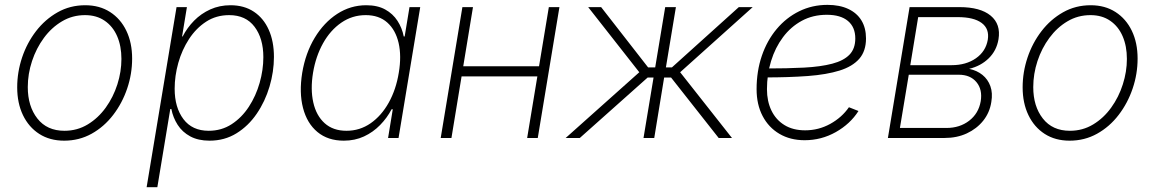

<svg xmlns="http://www.w3.org/2000/svg" viewBox="-20 -572 4788 796"><path d="M246.1 11.2Q186.5 11.2 142.8 -16.8Q99.1 -44.9 75.2 -94.7Q51.3 -144.5 51.3 -210Q51.3 -272.9 71.5 -333.5Q91.8 -394 129.4 -442.9Q167 -491.7 218.8 -521Q270.5 -550.3 333.5 -550.3Q392.6 -550.3 436.3 -522.2Q480 -494.1 503.9 -444.3Q527.8 -394.5 527.8 -329.1Q527.8 -265.6 507.3 -205.1Q486.8 -144.5 449.2 -95.5Q411.6 -46.4 359.9 -17.6Q308.1 11.2 246.1 11.2ZM247.1 -29.8Q300.3 -29.8 343.8 -56.2Q387.2 -82.5 418.5 -126Q449.7 -169.4 466.6 -222.2Q483.4 -274.9 483.4 -327.6Q483.4 -380.9 465.8 -421.6Q448.2 -462.4 414.3 -485.8Q380.4 -509.3 332.5 -509.3Q280.3 -509.3 237.1 -483.6Q193.8 -458 162.1 -415Q130.4 -372.1 112.8 -318.8Q95.2 -265.6 95.2 -210.9Q95.2 -131.3 135 -80.6Q174.8 -29.8 247.1 -29.8Z M587.9 204.1 711.9 -542.5H754.9L734.9 -420.9H737.3Q755.9 -457 784.7 -486.3Q813.5 -515.6 851.8 -533Q890.1 -550.3 935.5 -550.3Q992.2 -550.3 1032.5 -523.4Q1072.8 -496.6 1094.2 -448.5Q1115.7 -400.4 1115.7 -335.9Q1115.7 -274.9 1097.4 -213.1Q1079.1 -151.4 1044.4 -100.6Q1009.8 -49.8 960.4 -19.3Q911.1 11.2 848.6 11.2Q801.8 11.2 768.8 -6.6Q735.8 -24.4 716.6 -54.4Q697.3 -84.5 690.4 -120.1H686L632.3 204.1ZM845.2 -29.8Q898.4 -29.8 940.4 -57.1Q982.4 -84.5 1011.7 -129.4Q1041 -174.3 1056.4 -228.3Q1071.8 -282.2 1071.8 -335Q1071.8 -412.6 1035.4 -460.9Q999 -509.3 930.2 -509.3Q876.5 -509.3 834.7 -482.2Q793 -455.1 763.7 -410.2Q734.4 -365.2 719.2 -311.3Q704.1 -257.3 704.1 -204.1Q704.1 -126.5 740.5 -78.1Q776.9 -29.8 845.2 -29.8Z M1405.3 11.2Q1339.4 11.2 1296.1 -24.7Q1252.9 -60.5 1236.3 -124.3Q1219.7 -188 1232.9 -270Q1246.6 -352.1 1284.7 -415.3Q1322.8 -478.5 1377.9 -514.4Q1433.1 -550.3 1498.5 -550.3Q1544.9 -550.3 1576.9 -532.7Q1608.9 -515.1 1627.9 -485.6Q1647 -456.1 1653.8 -420.9H1657.7L1677.7 -542.5H1722.2L1632.3 0H1588.9L1608.4 -119.1H1603.5Q1585 -83.5 1555.9 -53.7Q1526.9 -23.9 1489 -6.3Q1451.2 11.2 1405.3 11.2ZM1416.5 -29.8Q1471.7 -29.8 1516.6 -61Q1561.5 -92.3 1591.8 -146.7Q1622.1 -201.2 1633.3 -270.5Q1645 -339.8 1632.6 -393.8Q1620.1 -447.8 1585.7 -478.5Q1551.3 -509.3 1496.1 -509.3Q1440.4 -509.3 1395 -478Q1349.6 -446.8 1319.3 -392.6Q1289.1 -338.4 1277.8 -270.5Q1266.6 -202.1 1278.8 -147.5Q1291 -92.8 1325.9 -61.3Q1360.8 -29.8 1416.5 -29.8Z M2228.5 -297.4 2221.7 -255.4H1881.3L1888.7 -297.4ZM1940.9 -542.5 1851.6 0H1807.1L1897 -542.5ZM2299.3 -542.5 2209.5 0H2165.5L2255.4 -542.5Z M2325.2 0 2630.4 -272.5 2418.5 -542.5H2472.2L2667 -292.5H2696.3L2737.8 -542.5H2782.2L2740.7 -292.5H2765.6L3043 -542.5H3100.6L2799.8 -272.5L3014.6 0H2959.5L2762.2 -250.5H2733.4L2692.4 0H2647.9L2689.5 -250.5H2665L2383.8 0Z M3315.9 9.3Q3256.3 9.3 3211.4 -17.1Q3166.5 -43.5 3141.6 -91.1Q3116.7 -138.7 3116.7 -202.1Q3116.7 -276.9 3138.4 -340.6Q3160.2 -404.3 3200 -451.7Q3239.7 -499 3293.5 -525.4Q3347.2 -551.8 3410.6 -551.8Q3460.9 -551.8 3496.8 -534.9Q3532.7 -518.1 3551.5 -487.1Q3570.3 -456.1 3570.3 -412.6Q3570.3 -360.4 3542.5 -328.4Q3514.6 -296.4 3460.9 -279.5Q3407.2 -262.7 3328.9 -256.8Q3250.5 -251 3149.9 -251L3153.8 -288.1Q3244.1 -288.1 3313.5 -291.7Q3382.8 -295.4 3430.2 -307.9Q3477.5 -320.3 3501.7 -345.2Q3525.9 -370.1 3525.9 -412.6Q3525.9 -459.5 3495.4 -485.1Q3464.8 -510.7 3407.7 -510.7Q3350.1 -510.7 3304.2 -485.8Q3258.3 -460.9 3226.1 -417.7Q3193.8 -374.5 3176.8 -319.1Q3159.7 -263.7 3159.7 -202.1Q3159.7 -152.3 3178.2 -113.8Q3196.8 -75.2 3232.2 -53.5Q3267.6 -31.7 3317.9 -31.7Q3373.5 -31.7 3421.9 -58.3Q3470.2 -85 3499.5 -127.4L3539.1 -111.8Q3504.9 -58.1 3445.1 -24.4Q3385.3 9.3 3315.9 9.3Z M3661.1 0 3751 -542.5H3958Q4044.4 -542.5 4087.2 -507.1Q4129.9 -471.7 4119.6 -409.2Q4111.8 -362.3 4079.1 -330.3Q4046.4 -298.3 3998 -286.6Q4030.3 -279.8 4053 -261.5Q4075.7 -243.2 4085.9 -214.8Q4096.2 -186.5 4089.8 -148.9Q4083 -105 4056.2 -71.5Q4029.3 -38.1 3988.3 -19Q3947.3 0 3896.5 0ZM3710.9 -41.5H3903.8Q3959 -41.5 3998 -71.5Q4037.1 -101.6 4045.9 -152.3Q4053.7 -200.7 4028.3 -231.4Q4002.9 -262.2 3954.6 -262.2H3747.6ZM3753.9 -301.8H3925.3Q3984.9 -301.8 4025.9 -330.3Q4066.9 -358.9 4075.2 -407.2Q4082.5 -452.6 4049.8 -476.8Q4017.1 -501 3951.2 -501H3786.6Z M4414.6 11.2Q4355 11.2 4311.3 -16.8Q4267.6 -44.9 4243.7 -94.7Q4219.7 -144.5 4219.7 -210Q4219.7 -272.9 4240 -333.5Q4260.3 -394 4297.9 -442.9Q4335.4 -491.7 4387.2 -521Q4439 -550.3 4502 -550.3Q4561 -550.3 4604.7 -522.2Q4648.4 -494.1 4672.4 -444.3Q4696.3 -394.5 4696.3 -329.1Q4696.3 -265.6 4675.8 -205.1Q4655.3 -144.5 4617.7 -95.5Q4580.1 -46.4 4528.3 -17.6Q4476.6 11.2 4414.6 11.2ZM4415.5 -29.8Q4468.8 -29.8 4512.2 -56.2Q4555.7 -82.5 4586.9 -126Q4618.2 -169.4 4635 -222.2Q4651.9 -274.9 4651.9 -327.6Q4651.9 -380.9 4634.3 -421.6Q4616.7 -462.4 4582.8 -485.8Q4548.8 -509.3 4501 -509.3Q4448.7 -509.3 4405.5 -483.6Q4362.3 -458 4330.6 -415Q4298.8 -372.1 4281.2 -318.8Q4263.7 -265.6 4263.7 -210.9Q4263.7 -131.3 4303.5 -80.6Q4343.3 -29.8 4415.5 -29.8Z"/></svg>

Font: Inter 16pt ExtraLight
Style: Italic
Weight: 250
Italic angle: -9.3988°
Version: Version 4.001;git-66647c0bb